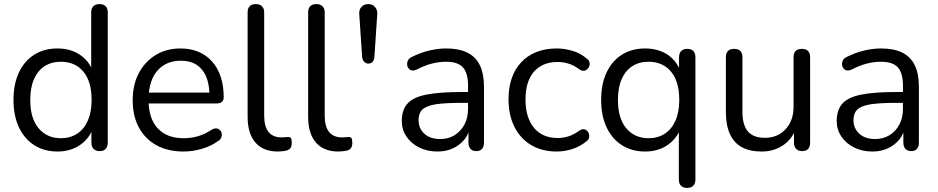

<svg xmlns="http://www.w3.org/2000/svg" viewBox="-20 -732 4588 939"><path d="M261 9Q196 9 147.5 -22Q99 -53 72.5 -109.5Q46 -166 46 -243Q46 -321 72.5 -377.5Q99 -434 147.5 -464.5Q196 -495 261 -495Q327 -495 374 -462Q421 -429 437 -373H426V-671Q426 -691 436.5 -701.5Q447 -712 467 -712Q486 -712 496.5 -701.5Q507 -691 507 -671V-35Q507 -15 497 -4Q487 7 467 7Q448 7 437.5 -4Q427 -15 427 -35V-130L438 -116Q422 -59 374.5 -25Q327 9 261 9ZM278 -56Q323 -56 357 -78Q391 -100 409.5 -142Q428 -184 428 -243Q428 -334 387.5 -382Q347 -430 278 -430Q232 -430 198.5 -408.5Q165 -387 146.5 -345.5Q128 -304 128 -243Q128 -153 169 -104.5Q210 -56 278 -56Z M878 9Q801 9 745.5 -21.5Q690 -52 659.5 -108Q629 -164 629 -242Q629 -318 659 -374.5Q689 -431 741.5 -463Q794 -495 863 -495Q912 -495 951 -478.5Q990 -462 1017.5 -431Q1045 -400 1059.5 -356Q1074 -312 1074 -257Q1074 -241 1065 -233.5Q1056 -226 1039 -226H707Q711 -147 752 -104Q796 -56 878 -56Q912 -56 945.5 -65Q979 -74 1011 -95Q1024 -104 1035 -104Q1036 -104 1042 -103.5Q1048 -103 1055 -96.5Q1062 -90 1063.5 -83.5Q1065 -77 1065 -74Q1065 -67 1061.5 -58Q1058 -49 1045 -41Q1012 -17 967 -4Q922 9 878 9ZM988 -358Q972 -395 941.5 -415Q911 -435 865 -435Q814 -435 778.5 -411.5Q743 -388 725 -347Q712 -316 708 -279H1004Q1002 -325 988 -358Z M1339 9Q1267 9 1229 -35Q1191 -79 1191 -161V-671Q1191 -691 1201 -701.5Q1211 -712 1231 -712Q1250 -712 1261 -701.5Q1272 -691 1272 -671V-167Q1272 -113 1293.5 -86.5Q1315 -60 1357 -60Q1366 -60 1373 -61Q1380 -62 1387 -62Q1398 -63 1402.5 -57Q1407 -51 1407 -33Q1407 -15 1399 -6Q1391 3 1373 6Q1365 7 1356 8Q1347 9 1339 9Z M1635 9Q1563 9 1525 -35Q1487 -79 1487 -161V-671Q1487 -691 1497 -701.5Q1507 -712 1527 -712Q1546 -712 1557 -701.5Q1568 -691 1568 -671V-167Q1568 -113 1589.5 -86.5Q1611 -60 1653 -60Q1662 -60 1669 -61Q1676 -62 1683 -62Q1694 -63 1698.5 -57Q1703 -51 1703 -33Q1703 -15 1695 -6Q1687 3 1669 6Q1661 7 1652 8Q1643 9 1635 9Z M1781 -421Q1770 -421 1761.5 -429.5Q1753 -438 1751 -453L1737 -663Q1735 -684 1747.5 -698Q1760 -712 1781 -712Q1795 -712 1805 -705.5Q1815 -699 1820.5 -688Q1826 -677 1825 -663L1811 -453Q1810 -438 1802 -429.5Q1794 -421 1781 -421Z M2120 9Q2070 9 2030.5 -10.5Q1991 -30 1968 -64Q1945 -98 1945 -140Q1945 -194 1972.5 -225Q2000 -256 2063.5 -269Q2127 -282 2237 -282H2269V-313Q2269 -375 2244 -402.5Q2219 -430 2162 -430Q2127 -430 2092 -421Q2057 -412 2018 -392Q2008 -387 2000 -387Q1997 -387 1990.5 -388.5Q1984 -390 1978 -398Q1972 -406 1971.5 -412Q1971 -418 1971 -420Q1971 -429 1976 -438Q1981 -447 1993 -453Q2037 -475 2080 -485Q2123 -495 2162 -495Q2225 -495 2266 -474.5Q2307 -454 2327 -412.5Q2347 -371 2347 -306V-35Q2347 -15 2337.5 -4Q2328 7 2310 7Q2291 7 2281 -4Q2271 -15 2271 -35V-84Q2263 -64 2250 -48Q2227 -21 2194 -6Q2161 9 2120 9ZM2111 -222Q2064 -214 2045.5 -196Q2027 -178 2027 -145Q2027 -104 2055.5 -78Q2084 -52 2133 -52Q2173 -52 2203.5 -71Q2234 -90 2251.5 -123Q2269 -156 2269 -199V-229H2238Q2157 -229 2111 -222Z M2703 9Q2630 9 2577 -23Q2524 -55 2495.5 -112.5Q2467 -170 2467 -246Q2467 -304 2483 -350Q2499 -396 2530 -428.5Q2561 -461 2604.5 -478Q2648 -495 2703 -495Q2739 -495 2778 -484Q2817 -473 2849 -446Q2859 -439 2861.5 -431.5Q2864 -424 2864 -419Q2864 -414 2861.5 -407Q2859 -400 2852 -393.5Q2845 -387 2839 -386.5Q2833 -386 2832 -386Q2823 -386 2813 -393Q2787 -413 2760 -421Q2733 -429 2708 -429Q2669 -429 2640 -416.5Q2611 -404 2591 -381Q2571 -358 2560.5 -324Q2550 -290 2550 -245Q2550 -158 2591 -107.5Q2632 -57 2708 -57Q2733 -57 2759.5 -65Q2786 -73 2813 -93Q2823 -100 2832 -100Q2833 -100 2838.5 -99.5Q2844 -99 2851 -92.5Q2858 -86 2860 -78.5Q2862 -71 2862 -67Q2862 -62 2859.5 -54.5Q2857 -47 2847 -40Q2815 -14 2777 -2.5Q2739 9 2703 9Z M3152 -56Q3197 -56 3231 -78Q3265 -100 3283.5 -142Q3302 -184 3302 -243Q3302 -334 3261.5 -382Q3221 -430 3152 -430Q3106 -430 3072.5 -408.5Q3039 -387 3020.5 -345.5Q3002 -304 3002 -243Q3002 -153 3043 -104.5Q3084 -56 3152 -56ZM3341 187Q3321 187 3310.5 176.5Q3300 166 3300 146V-85Q3282 -49 3248 -25Q3201 9 3135 9Q3070 9 3021.5 -22Q2973 -53 2946.5 -109.5Q2920 -166 2920 -243Q2920 -321 2946.5 -377.5Q2973 -434 3021.5 -464.5Q3070 -495 3135 -495Q3201 -495 3249 -462Q3283 -437 3301 -400V-452Q3301 -472 3311.5 -482.5Q3322 -493 3341 -493Q3361 -493 3371 -482.5Q3381 -472 3381 -452V146Q3381 166 3370.5 176.5Q3360 187 3341 187Z M3705 9Q3646 9 3607.5 -12.5Q3569 -34 3549.5 -77Q3530 -120 3530 -184V-452Q3530 -473 3540.5 -483Q3551 -493 3570 -493Q3590 -493 3600.5 -483Q3611 -473 3611 -452V-185Q3611 -121 3637.5 -89.5Q3664 -58 3721 -58Q3783 -58 3822 -100Q3861 -142 3861 -210V-452Q3861 -473 3871.5 -483Q3882 -493 3902 -493Q3921 -493 3931.5 -483Q3942 -473 3942 -452V-35Q3942 7 3903 7Q3884 7 3873.5 -4Q3863 -15 3863 -35V-126L3876 -112Q3856 -53 3810.5 -22Q3765 9 3705 9Z M4247 9Q4197 9 4157.5 -10.5Q4118 -30 4095 -64Q4072 -98 4072 -140Q4072 -194 4099.5 -225Q4127 -256 4190.5 -269Q4254 -282 4364 -282H4396V-313Q4396 -375 4371 -402.5Q4346 -430 4289 -430Q4254 -430 4219 -421Q4184 -412 4145 -392Q4135 -387 4127 -387Q4124 -387 4117.5 -388.5Q4111 -390 4105 -398Q4099 -406 4098.5 -412Q4098 -418 4098 -420Q4098 -429 4103 -438Q4108 -447 4120 -453Q4164 -475 4207 -485Q4250 -495 4289 -495Q4352 -495 4393 -474.5Q4434 -454 4454 -412.5Q4474 -371 4474 -306V-35Q4474 -15 4464.5 -4Q4455 7 4437 7Q4418 7 4408 -4Q4398 -15 4398 -35V-84Q4390 -64 4377 -48Q4354 -21 4321 -6Q4288 9 4247 9ZM4238 -222Q4191 -214 4172.5 -196Q4154 -178 4154 -145Q4154 -104 4182.5 -78Q4211 -52 4260 -52Q4300 -52 4330.5 -71Q4361 -90 4378.5 -123Q4396 -156 4396 -199V-229H4365Q4284 -229 4238 -222Z"/></svg>

Font: Nunito
Style: Regular
Weight: 400
Designer: Vernon Adams
Foundry: Vernon Adams
Version: Version 3.602